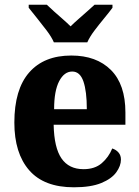

<svg xmlns="http://www.w3.org/2000/svg" viewBox="-20 -786 589 816"><path d="M294 10Q167 10 104 -62.5Q41 -135 41 -265Q41 -406 104 -478Q167 -550 283 -550Q390 -550 451.5 -488.5Q513 -427 513 -308V-256H208Q210 -158 241.5 -112.5Q273 -67 335 -67Q383 -67 412.5 -92.5Q442 -118 457 -155Q473 -150 483.5 -138Q494 -126 494 -108Q494 -81 474 -53.5Q454 -26 410 -8Q366 10 294 10ZM349 -322Q349 -398 334.5 -440Q320 -482 287 -482Q253 -482 231.5 -441Q210 -400 210 -322ZM209 -606Q199 -629 179 -655.5Q159 -682 138 -708Q117 -734 102 -753V-766H179Q190 -755 208.5 -738.5Q227 -722 246.5 -705Q266 -688 280 -674Q294 -688 313.5 -705Q333 -722 351.5 -738.5Q370 -755 382 -766H458V-753Q444 -734 422.5 -708Q401 -682 381 -655.5Q361 -629 351 -606Z"/></svg>

Font: Noto Serif Myanmar SemiCondensed ExtraBold
Style: Regular
Weight: 800
Width: 4
Designer: Ben Mitchell and the Monotype Design Team
Foundry: Monotype Imaging Inc.
Version: Version 2.106; ttfautohint (v1.8.4.7-5d5b)